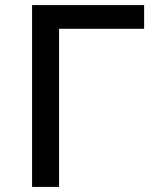

<svg xmlns="http://www.w3.org/2000/svg" viewBox="-20 -734 640 754"><path d="M106 0V-714H546V-621H212V0Z"/></svg>

Font: Noto Sans Mono Medium
Style: Regular
Weight: 500
Designer: Monotype Design Team
Foundry: Monotype Imaging Inc.
Version: Version 2.014